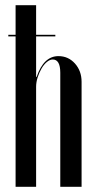

<svg xmlns="http://www.w3.org/2000/svg" viewBox="-20 -719 367 739"><path d="M121 -423Q148 -503 205 -503Q243 -503 268.5 -474.5Q294 -446 294 -404V0H212V-439Q212 -490 183 -490Q172 -490 160.5 -480.5Q149 -471 140 -455.5Q131 -440 125 -421.5Q119 -403 119 -385V0H40V-699H119V-423ZM12 -585H193V-579H12Z"/></svg>

Font: Moniqa SemBd Narrow Display
Style: Regular
Weight: 600
Width: 4
Designer: Rajesh Rajput
Foundry: Rajesh Rajput
Version: Version 1.000